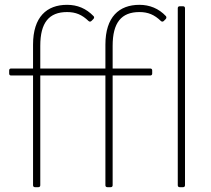

<svg xmlns="http://www.w3.org/2000/svg" viewBox="-20 -776 875 796"><path d="M139 0C144 0 147 -3 147 -8V-463H417V-8C417 -3 420 0 425 0H439C444 0 447 -3 447 -8V-463H603C608 -463 611 -466 611 -471V-484C611 -489 608 -492 603 -492H447V-586C447 -682 483 -726 558 -726C594 -726 620 -715 647 -689C651 -685 656 -686 659 -689L667 -697C670 -700 671 -705 668 -709C638 -741 600 -756 558 -756C474 -756 417 -706 417 -591V-492H147V-586C147 -682 183 -726 258 -726C294 -726 320 -715 347 -689C351 -685 356 -686 359 -689L367 -697C370 -700 372 -705 368 -709C337 -741 301 -756 258 -756C174 -756 117 -706 117 -591V-492H26C21 -492 18 -489 18 -484V-471C18 -466 21 -463 26 -463H117V-8C117 -3 120 0 125 0ZM739 0C744 0 747 -3 747 -8V-742C747 -747 744 -750 739 -750H725C720 -750 717 -747 717 -742V-8C717 -3 720 0 725 0Z"/></svg>

Font: LINE Seed Sans TH Thin
Style: Regular
Weight: 250
Designer: Dalton Maag Ltd | Thai characters by Cadson Demak Co.,Ltd.
Foundry: Dalton Maag Ltd
Version: Version 1.003